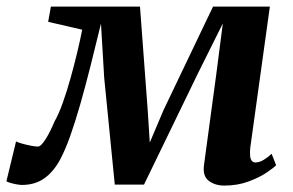

<svg xmlns="http://www.w3.org/2000/svg" viewBox="-48 -568 914 598"><path d="M651 10Q621.5 10 602 -5Q582.5 -20 587.5 -55L625.5 -336L646 -495L568.5 -339.5L400.5 7H309.5L276.5 -326L266.5 -494.5Q249.5 -424.5 233.5 -361Q217.5 -297.5 202 -243.2Q186.5 -189 171 -145.2Q155.5 -101.5 139.5 -71.5Q118.5 -32.5 89.5 -12.2Q60.5 8 20.5 8Q13.5 8 2.8 6Q-8 4 -17 1.2Q-26 -1.5 -28 -3.5L2 -127.5Q6 -125 19.8 -121Q33.5 -117 48.2 -114.2Q63 -111.5 69.5 -111.5Q75.5 -111.5 82 -118.5Q88.5 -125.5 95.5 -136.8Q102.5 -148 109.2 -161.8Q116 -175.5 121.5 -189Q134.5 -211.5 147.2 -247Q160 -282.5 171.5 -323.8Q183 -365 192.5 -404.8Q202 -444.5 208 -475.5L102 -500L110.5 -547.5H388L412 -225.5L418.5 -124L461.5 -225.5L615.5 -547.5H792.5L731.5 -108Q730 -93.5 731 -83Q732 -72.5 736.2 -67.2Q740.5 -62 747.5 -62Q760 -62 773.5 -70.2Q787 -78.5 798 -89L812 -53.5Q806 -46.5 783.2 -31Q760.5 -15.5 726.2 -2.8Q692 10 651 10Z"/></svg>

Font: Merriweather 36pt
Style: Bold Italic
Weight: 700
Italic angle: -7.8°
Version: Version 2.101